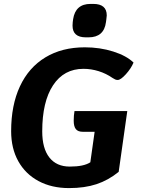

<svg xmlns="http://www.w3.org/2000/svg" viewBox="-20 -952 726 982"><path d="M361 -384H631L587 -73Q534 -30 473.5 -10Q413 10 333 10Q244 10 177 -26Q110 -62 73.5 -127.5Q37 -193 37 -281Q37 -414 82 -510.5Q127 -607 212 -658.5Q297 -710 414 -710Q491 -710 559 -688.5Q627 -667 663 -632Q650 -601 623.5 -572Q597 -543 582 -543Q575 -543 569.5 -545.5Q564 -548 556 -553Q523 -576 484.5 -588Q446 -600 407 -600Q307 -600 251.5 -516Q196 -432 196 -280Q196 -193 232.5 -146.5Q269 -100 337 -100Q409 -100 442 -122L464 -278H403Q379 -278 368 -291.5Q357 -305 357 -335Q357 -361 361 -384ZM351 -821Q351 -833 352 -839L354 -854Q366 -932 443 -932H457Q526 -932 526 -873Q526 -868 524 -854L522 -839Q512 -761 433 -761H419Q351 -761 351 -821Z"/></svg>

Font: Krub
Style: Bold Italic
Weight: 700
Italic angle: -8°
Designer: Ekaluck Peanpanawate
Foundry: Cadson Demak Co.,Ltd.
Version: Version 1.000; ttfautohint (v1.6)